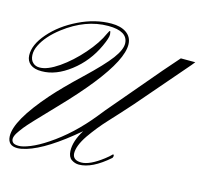

<svg xmlns="http://www.w3.org/2000/svg" viewBox="-104 -796 968 909"><g transform="rotate(15 380.0 -341.5)"><path d="M54.7 1Q8.3 1 6.3 -43.9Q2.9 -121.1 137.7 -274.9Q185.5 -329.1 269.5 -408.7Q353.5 -488.3 387.7 -534.2Q421.9 -580.1 420.4 -610.8Q417.5 -669.4 322.3 -669.4Q211.9 -669.4 107.9 -589.8Q46.4 -542.5 21.5 -491.2Q9.3 -466.8 10.3 -443.4Q11.2 -419.9 24.9 -407.2Q38.1 -394.5 58.6 -395Q96.2 -395 150.9 -432.6Q205.1 -470.2 254.4 -526.4Q303.7 -582.5 326.2 -633.8Q333 -648.4 335.9 -648.4Q338.9 -648.4 340.3 -632.3Q341.3 -616.2 321.3 -572.8Q282.7 -488.8 211.9 -434.6Q141.6 -380.4 72.3 -380.4Q36.1 -379.9 16.6 -395.5Q-2.9 -411.1 -3.9 -438Q-5.9 -490.2 44.4 -547.9Q94.7 -606 174.8 -645Q254.9 -684.1 334.5 -684.1Q378.9 -684.1 406.2 -666Q524.4 -587.4 187.5 -238.3Q76.2 -123 58.1 -99.6Q40 -76.2 33.7 -65.9Q13.2 -33.2 31.2 -17.6Q39.1 -11.2 58.6 -11.2Q78.1 -10.7 114.3 -25.4Q150.4 -40 194.3 -69.3Q296.9 -137.2 384.8 -246.6Q394 -258.8 411.1 -279.3L625.5 -532.2L693.4 -609.9H764.2Q761.7 -606.4 750 -592.3L533.7 -341.3Q477.5 -278.3 436.5 -234.4Q395.5 -190.4 357.4 -136.2Q320.3 -81.5 321.8 -43.9Q324.2 -11.7 365.2 -11.7Q406.2 -11.7 469.7 -60.5Q487.8 -74.2 501.5 -88.4Q507.3 -85 505.4 -78.1Q503.4 -71.3 502.4 -70.8Q420.9 1 356.4 1Q336.9 1 319.8 -10.7Q303.2 -22.5 301.8 -51.3Q299.8 -99.1 335.9 -157.2Q192.9 -35.2 98.6 -6.8Q72.3 1 54.7 1Z"/></g></svg>

Font: PinyonScript
Style: Regular
Weight: 400
Designer: Nicole Fally
Foundry: Nicole Fally
Version: Version 1.005